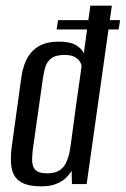

<svg xmlns="http://www.w3.org/2000/svg" viewBox="-20 -650 444 678"><path d="M180 -546 185 -579H404L399 -546ZM126 8Q90 8 67.5 -0.5Q45 -9 33 -26.5Q21 -44 19 -71.5Q17 -99 22 -136L56 -381Q62 -420 77.5 -447Q93 -474 120 -488.5Q147 -503 187 -503Q227 -503 247.5 -491Q268 -479 276 -462L299 -630H375L286 0H234L233 -47Q226 -35 213.5 -22.5Q201 -10 179.5 -1Q158 8 126 8ZM147 -38Q172 -38 187.5 -47Q203 -56 211 -71Q219 -86 223.5 -104Q228 -122 230 -140Q239 -209 248.5 -278Q258 -347 268 -415Q268 -423 262 -432.5Q256 -442 243.5 -449Q231 -456 208 -456Q176 -456 160.5 -443.5Q145 -431 139.5 -411.5Q134 -392 131 -370L96 -123Q94 -106 93.5 -90.5Q93 -75 97 -63Q101 -51 112.5 -44.5Q124 -38 147 -38Z"/></svg>

Font: Alumni Sans Thin Medium
Style: Italic
Weight: 500
Italic angle: -8°
Version: Version 1.016